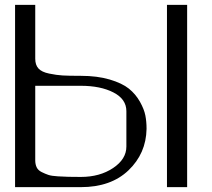

<svg xmlns="http://www.w3.org/2000/svg" viewBox="-20 -770 873 790"><path d="M125 -528.3Q125 -502.9 138.2 -488.3Q151.4 -473.6 182.1 -467.3Q212.9 -460.9 237.8 -459.5Q262.7 -458 312.5 -458Q379.9 -458 431.2 -442.9Q482.4 -427.7 510.3 -405.3Q538.1 -382.8 555.7 -351.6Q573.2 -320.3 578.1 -294.9Q583 -269.5 583 -241.2V-239.3Q581.1 -138.7 508.8 -69.3Q436.5 0 312.5 0H42V-750H125ZM125 -110.4Q125 -93.8 130.9 -81.5Q136.7 -69.3 151.4 -62Q166 -54.7 179.2 -50.3Q192.4 -45.9 218.8 -44.4Q245.1 -43 261.7 -42.5Q278.3 -42 312.5 -42Q390.6 -42 445.3 -78.6Q500 -115.2 500 -167V-312.5Q500 -362.3 446.8 -389.6Q393.6 -417 312.5 -417H125ZM750 -750V0H667V-750Z"/></svg>

Font: okolaks
Style: Regular
Weight: 500
Version: Version 000.6.0